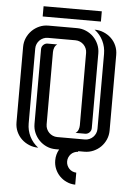

<svg xmlns="http://www.w3.org/2000/svg" viewBox="-61 -788 693 1012"><g transform="rotate(5 285.5 -282.0)"><path d="M259.8 60.5Q259.8 28.8 275.4 2H256.8Q231.4 2 209.2 -7.8Q187 -17.6 170.4 -34.4Q153.8 -51.3 144 -73.5Q134.3 -95.7 134.3 -121.1V-516.6Q134.3 -529.8 143.8 -539.3Q153.3 -548.8 166.5 -548.8H217.3Q207 -542 202.6 -530.3Q198.2 -518.6 198.2 -506.8V-124Q198.2 -111.3 203.1 -100.1Q208 -88.9 216.3 -80.6Q224.6 -72.3 235.8 -67.4Q247.1 -62.5 259.8 -62.5H405.8Q418.5 -62.5 429.7 -67.4Q440.9 -72.3 449.2 -80.6Q457.5 -88.9 462.4 -100.1Q467.3 -111.3 467.3 -124V-520.5Q467.3 -557.1 451.7 -589.4Q436 -621.6 406.7 -643.6Q432.6 -643.6 455.3 -634Q478 -624.5 495.1 -608.2Q512.2 -591.8 522 -569.3Q531.7 -546.9 531.7 -520.5V-121.1Q531.7 -95.7 522 -73.2Q512.2 -50.8 495.6 -34.2Q479 -17.6 456.5 -7.8Q434.1 2 408.7 2H376V5.4Q364.7 5.9 355 10.3Q345.2 14.6 338.1 22.2Q331.1 29.8 326.9 39.6Q322.8 49.3 322.8 60.5Q322.8 71.8 326.9 81.5Q331.1 91.3 338.1 98.9Q345.2 106.4 355 110.8Q364.7 115.2 376 115.7V179.2Q351.6 178.7 330.6 169.2Q309.6 159.7 293.7 143.6Q277.8 127.4 268.8 106.2Q259.8 85 259.8 60.5ZM39.1 -520.5Q39.1 -545.9 48.8 -568.1Q58.6 -590.3 75.4 -607.2Q92.3 -624 114.5 -633.8Q136.7 -643.6 162.1 -643.6H314Q339.4 -643.6 361.8 -633.8Q384.3 -624 400.9 -607.4Q417.5 -590.8 427.2 -568.4Q437 -545.9 437 -520.5V-125.5Q437 -111.8 427.5 -102.3Q418 -92.8 404.3 -92.8H354Q364.3 -99.6 368.7 -111.3Q373 -123 373 -134.8L372.6 -517.6Q372.6 -530.3 367.7 -541.5Q362.8 -552.7 354.5 -561Q346.2 -569.3 335 -574.2Q323.7 -579.1 311 -579.1H165Q152.3 -579.1 141.1 -574.2Q129.9 -569.3 121.6 -561Q113.3 -552.7 108.4 -541.5Q103.5 -530.3 103.5 -517.6V-121.1Q103.5 -84.5 119.4 -52.2Q135.3 -20 164.6 2Q138.7 2 116 -7.6Q93.3 -17.1 76.2 -33.4Q59.1 -49.8 49.1 -72.3Q39.1 -94.7 39.1 -121.1ZM127.9 -743.2H436V-689H127.9Z"/></g></svg>

Font: Isar CAT
Style: Regular
Weight: 400
Designer: Digitized by Peter Wiegel
Foundry: CAT-Fonts, Peter Wiegel
Version: Version 1.000; ttfautohint (v1.3)